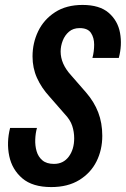

<svg xmlns="http://www.w3.org/2000/svg" viewBox="-20 -749 511 779"><path d="M188 10Q112 10 70.5 -25.5Q29 -61 17.5 -116Q6 -171 21 -230H130Q124 -209 123 -183.5Q122 -158 128.5 -135.5Q135 -113 152 -98.5Q169 -84 199 -84Q237 -84 259 -113.5Q281 -143 281 -188Q281 -214 273 -238.5Q265 -263 242 -287L180 -358Q148 -393 130 -433Q112 -473 112 -520Q112 -575 135 -622.5Q158 -670 203.5 -699.5Q249 -729 315 -729Q384 -729 421 -697Q458 -665 467 -615.5Q476 -566 462 -514H355Q362 -540 362 -568Q362 -596 349 -615.5Q336 -635 303 -635Q277 -635 260 -620.5Q243 -606 234.5 -584Q226 -562 226 -540Q226 -490 268 -444L329 -374Q362 -336 378.5 -293Q395 -250 395 -198Q395 -141 371.5 -94Q348 -47 301.5 -18.5Q255 10 188 10Z"/></svg>

Font: Instrument Sans Condensed SemiBold Italic
Style: Regular
Weight: 600
Width: 3
Italic angle: -13°
Designer: Rodrigo Fuenzalida
Foundry: fragTYPE
Version: Version 1.000; ttfautohint (v1.8.4.7-5d5b);gftools[0.9.28]